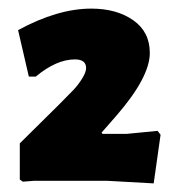

<svg xmlns="http://www.w3.org/2000/svg" viewBox="-20 -727 415 446"><path d="M192 -707Q251 -707 289.5 -680Q328 -653 328 -604Q328 -548 251 -459L216 -419L218 -416H274L346 -423L353 -414L337 -301L229 -307H59L33 -305L26 -310V-394L116 -483Q140 -507 150.5 -518Q161 -529 170.5 -544Q180 -559 180 -569Q180 -589 154 -589Q111 -589 63 -549H47L22 -657Q114 -707 192 -707Z"/></svg>

Font: Alegreya Sans SC Black
Style: Regular
Weight: 900
Designer: Juan Pablo del Peral
Foundry: Huerta Tipografica
Version: Version 2.007